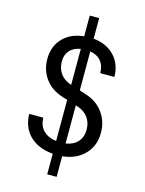

<svg xmlns="http://www.w3.org/2000/svg" viewBox="-145 -955 890 1180"><g transform="rotate(15 300.0 -365.0)"><path d="M275 140V9Q181 1 127.5 -51.5Q74 -104 72 -190H162Q162 -141 191.5 -110Q221 -79 275 -72V-334L248 -342Q173 -365 132.5 -419Q92 -473 92 -546Q92 -626 141.5 -678Q191 -730 275 -738V-870H335V-739Q418 -731 468 -679Q518 -627 519 -545H429Q429 -592 404.5 -621.5Q380 -651 335 -658V-410L375 -397Q448 -374 488 -319Q528 -264 528 -190Q528 -108 475.5 -54Q423 0 335 9V140ZM182 -554Q182 -509 206 -476Q230 -443 275 -429V-658Q231 -651 206.5 -624Q182 -597 182 -554ZM335 -72Q384 -80 411 -110Q438 -140 438 -188Q438 -232 414.5 -264.5Q391 -297 347 -311L335 -315Z"/></g></svg>

Font: JetBrains Mono NL
Style: Regular
Weight: 400
Monospace: yes
Designer: Philipp Nurullin, Konstantin Bulenkov
Foundry: JetBrains
Version: Version 2.305; ttfautohint (v1.8.4.7-5d5b)